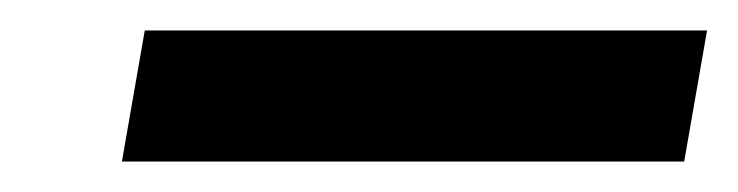

<svg xmlns="http://www.w3.org/2000/svg" viewBox="-20 -691 484 126"><path d="M60 -585 75 -671H444L429 -585Z"/></svg>

Font: DM Sans 36pt SemiBold
Style: Italic
Weight: 600
Italic angle: -10°
Designer: Colophon Foundry, Jonny Pinhorn
Foundry: Colophon Foundry
Version: Version 4.004;gftools[0.9.30]